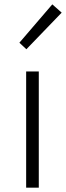

<svg xmlns="http://www.w3.org/2000/svg" viewBox="-20 -861 303 881"><path d="M100 0H158V-533H100ZM101 -635 263 -803 220 -841 69 -665Z"/></svg>

Font: Source Han Sans SC Light
Style: Regular
Weight: 300
Designer: Ryoko NISHIZUKA (kana & ideographs); Paul D. Hunt (Latin, Greek & Cyrillic); Wenlong ZHANG (bopomofo); Sandoll Communica
Foundry: Adobe Systems Incorporated
Version: Version 1.004;PS 1.004;hotconv 1.0.82;makeotf.lib2.5.63406